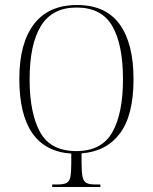

<svg xmlns="http://www.w3.org/2000/svg" viewBox="-20 -745 609 765"><path d="M188 0V-10H209Q233 -10 245 -16Q257 -22 260.5 -40.5Q264 -59 264 -97V-133Q57 -147 57 -431Q57 -572 115 -648.5Q173 -725 287 -725Q401 -725 456.5 -648.5Q512 -572 512 -430Q512 -285 457.5 -213Q403 -141 305 -134V-97Q305 -59 309 -40.5Q313 -22 324.5 -16Q336 -10 361 -10H380V0ZM284 -143Q385 -143 427.5 -218Q470 -293 470 -429Q470 -567 427.5 -641Q385 -715 285 -715Q188 -715 143 -641.5Q98 -568 98 -429Q98 -295 139.5 -219Q181 -143 284 -143Z"/></svg>

Font: Noto Serif Display ExtraCondensed ExtraLight
Style: Regular
Weight: 200
Width: 2
Designer: Monotype Design Team
Foundry: Monotype Imaging Inc.
Version: Version 2.009